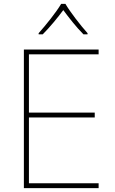

<svg xmlns="http://www.w3.org/2000/svg" viewBox="-20 -969 590 989"><path d="M317 -949H295C271 -908 216 -839 179 -798V-792H200C237 -829 278 -879 306 -917C334 -879 373 -829 410 -792H431V-798C394 -839 341 -908 317 -949ZM488 0V-25H129V-364H468V-389H129V-689H488V-714H103V0Z"/></svg>

Font: Noto Sans Sinhala Thin
Style: Regular
Weight: 100
Designer: Jelle Bosma - Monotype Design Team
Foundry: Monotype Imaging Inc.
Version: Version 2.006